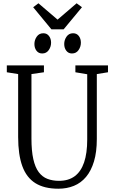

<svg xmlns="http://www.w3.org/2000/svg" viewBox="-20 -1141 690 1169"><path d="M335.5 8Q249.5 8 195.5 -25.8Q141.5 -59.5 116 -129.2Q90.5 -199 90.5 -307V-690L21.5 -701V-743H247.5V-701L171.5 -690V-298Q171.5 -222.5 182.8 -172.2Q194 -122 215.8 -93Q237.5 -64 268.8 -52Q300 -40 339.5 -40Q397 -40 435 -68.2Q473 -96.5 492 -152.2Q511 -208 511 -291V-689L439 -701V-743H637.5V-701L569.5 -690V-295Q569.5 -215.5 552.2 -158.2Q535 -101 504 -64Q473 -27 430 -9.5Q387 8 335.5 8ZM236.5 -815.5Q215 -815.5 202.2 -832Q189.5 -848.5 189.5 -873Q189.5 -897.5 203.8 -918Q218 -938.5 243.5 -938.5H244.5Q265.5 -938.5 278.2 -922Q291 -905.5 291 -881Q291 -856.5 276.8 -836Q262.5 -815.5 237.5 -815.5ZM417.5 -815.5Q396.5 -815.5 383.8 -832Q371 -848.5 371 -873Q371 -897.5 385.2 -918Q399.5 -938.5 424.5 -938.5H425.5Q447 -938.5 459.8 -922Q472.5 -905.5 472.5 -881Q472.5 -856.5 458.2 -836Q444 -815.5 418.5 -815.5ZM293 -962.5 182 -1097 214 -1121 330.5 -1021.5 446.5 -1121 479 -1097 367.5 -962.5Z"/></svg>

Font: Merriweather 24pt SemiCondensed Light
Style: Regular
Weight: 300
Width: 4
Designer: Eben Sorkin
Foundry: Eben Sorkin
Version: Version 2.100